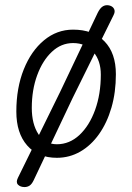

<svg xmlns="http://www.w3.org/2000/svg" viewBox="-20 -620 521 758"><path d="M77 118.5Q60.5 118.5 51.2 109.2Q42 100 50.5 82.5L218.5 -259.5L365.5 -569Q374 -586 383 -592.8Q392 -599.5 402.5 -599.5Q412.5 -599.5 420.8 -594.8Q429 -590 431.8 -581Q434.5 -572 428 -559.5L266.5 -232.5L112.5 92.5Q105.5 107 96.8 112.8Q88 118.5 77 118.5ZM204.5 3Q130 3 87.2 -45.8Q44.5 -94.5 44.5 -179.5Q44.5 -273 73.8 -346Q103 -419 153.8 -461Q204.5 -503 268.5 -503Q347.5 -503 392.5 -456.8Q437.5 -410.5 437.5 -327Q437.5 -255.5 420 -195.2Q402.5 -135 371 -90.5Q339.5 -46 297 -21.5Q254.5 3 204.5 3ZM204.5 -50.5Q254.5 -50.5 293.8 -87.2Q333 -124 355.5 -186.2Q378 -248.5 378 -325.5Q378 -380.5 348.5 -415.2Q319 -450 268.5 -450Q221.5 -450 184.8 -415.5Q148 -381 126.8 -323Q105.5 -265 105.5 -194Q105.5 -130.5 131.5 -90.5Q157.5 -50.5 204.5 -50.5Z"/></svg>

Font: Edu AU VIC WA NT Pre
Style: Regular
Weight: 400
Designer: Tina and Corey Anderson, Eben Sorkin, Mirko Velimirovic
Foundry: Google for Education
Version: Version 1.001